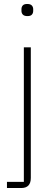

<svg xmlns="http://www.w3.org/2000/svg" viewBox="-20 -746 275 966"><path d="M100 -508H135V149Q135 200 87 200H15V169H100ZM118 -665Q102 -665 95 -672.5Q88 -680 88 -691V-700Q88 -711 94.5 -718.5Q101 -726 117 -726Q133 -726 140 -718.5Q147 -711 147 -700V-691Q147 -680 140.5 -672.5Q134 -665 118 -665Z"/></svg>

Font: IBM Plex Sans Thai ExtraLight
Style: Regular
Weight: 200
Designer: Mike Abbink, Paul van der Laan, Pieter van Rosmalen, Ben Mitchell, Mark Frömberg
Foundry: Bold Monday
Version: Version 1.1